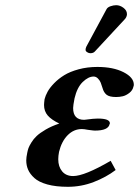

<svg xmlns="http://www.w3.org/2000/svg" viewBox="-20 -700 530 732"><path d="M205.1 -121.1Q202.1 -105.5 202.1 -92.8Q202.1 -64.5 217 -46.6Q231.9 -28.8 258.8 -28.8Q302.2 -28.8 401.9 -86.9L420.9 -51.8Q384.8 -24.4 337.4 -6.1Q290 12.2 238.8 12.2Q192.9 12.2 160.4 3.2Q127.9 -5.9 111.1 -21.2Q94.2 -36.6 87.2 -53Q80.1 -69.3 80.1 -88.9Q80.1 -99.6 84 -118.2Q85.9 -127.9 88.6 -135.5Q91.3 -143.1 99.6 -156.7Q107.9 -170.4 119.9 -181.6Q131.8 -192.9 154.3 -206.1Q176.8 -219.2 206.1 -229Q176.3 -243.2 162.1 -259.5Q147.9 -275.9 147.9 -299.8Q147.9 -306.2 149.9 -321.8Q153.3 -335.4 161.6 -350.6Q169.9 -365.7 186.5 -382.8Q203.1 -399.9 224.9 -413.3Q246.6 -426.8 279.8 -435.8Q313 -444.8 351.1 -444.8Q411.6 -444.8 450.9 -424.8Q490.2 -404.8 490.2 -377Q490.2 -373 488.8 -370.1Q485.8 -355.5 473.1 -345.7Q460.4 -335.9 448 -333Q435.5 -330.1 422.9 -330.1Q397 -330.1 386.2 -338.9Q375.5 -347.7 371.1 -363.8Q367.2 -376.5 364 -384.8Q360.8 -393.1 353.5 -400.6Q346.2 -408.2 336.9 -408.2Q316.9 -408.2 295.4 -387.5Q273.9 -366.7 264.2 -325.2Q258.8 -297.4 258.8 -288.1Q258.8 -243.2 300.8 -243.2Q304.2 -244.1 309.1 -244.1Q337.4 -248 353 -248Q398.9 -248 398.9 -230Q398.9 -228 397.9 -227.1Q393.1 -202.1 341.8 -202.1Q339.4 -202.1 334.7 -202.6Q330.1 -203.1 324.2 -203.9Q318.4 -204.6 314.9 -205.1Q300.3 -208 292 -208Q261.2 -208 238 -184.6Q214.8 -161.1 205.1 -121.1ZM422.9 -680.2Q437.5 -680.2 450.7 -670.2Q463.9 -660.2 463.9 -647V-643.1Q461.9 -632.8 455.1 -626L341.8 -503.9Q335.9 -497.1 324.2 -497.1Q318.4 -497.1 312.3 -501Q306.2 -504.9 306.2 -509.8Q306.2 -516.1 309.1 -522L386.2 -665Q390.1 -672.4 401.6 -676.3Q413.1 -680.2 422.9 -680.2Z"/></svg>

Font: Linux Libertine
Style: Bold Italic
Weight: 700
Italic angle: -11.5°
Designer: Philipp H. Poll
Foundry: Philipp H. Poll
Version: Version 4.0.5